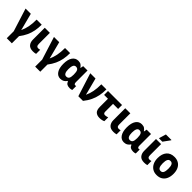

<svg xmlns="http://www.w3.org/2000/svg" viewBox="349 -2416 4268 4268"><g transform="rotate(45 2483.5 -281.5)"><path d="M172 213V-6L1 -549H166L248 -234Q253 -214 259.5 -189.5Q266 -165 269 -147H273Q311 -228 330 -322.5Q349 -417 349 -549H509Q509 -446 492 -355.5Q475 -265 436 -181Q397 -97 332 -12V213Z M788 10Q692 10 648.5 -42.5Q605 -95 605 -177V-549H765V-200Q765 -156 781 -139Q797 -122 822 -122Q838 -122 851 -124Q864 -126 879 -131V-2Q861 4 835.5 7Q810 10 788 10Z M1065 213V-6L894 -549H1059L1141 -234Q1146 -214 1152.5 -189.5Q1159 -165 1162 -147H1166Q1204 -228 1223 -322.5Q1242 -417 1242 -549H1402Q1402 -446 1385 -355.5Q1368 -265 1329 -181Q1290 -97 1225 -12V213Z M1649 10Q1563 10 1513 -65Q1463 -140 1463 -272Q1463 -411 1514 -485Q1565 -559 1654 -559Q1709 -559 1740.5 -536Q1772 -513 1793 -480H1799L1812 -549H1949V-182Q1949 -149 1960 -135.5Q1971 -122 1987 -122Q2003 -122 2015 -127V-3Q2008 2 1985 6Q1962 10 1948 10Q1893 10 1860.5 -8Q1828 -26 1810 -72H1799Q1778 -36 1739.5 -13Q1701 10 1649 10ZM1709 -119Q1756 -119 1776.5 -152.5Q1797 -186 1797 -262V-275Q1797 -352 1777.5 -390.5Q1758 -429 1707 -429Q1665 -429 1645.5 -388.5Q1626 -348 1626 -271Q1626 -119 1709 -119Z M2209 0 2035 -549H2200L2282 -234Q2287 -214 2293.5 -189.5Q2300 -165 2303 -147H2307Q2345 -227 2364 -322Q2383 -417 2383 -549H2543Q2543 -443 2524.5 -350.5Q2506 -258 2465 -172Q2424 -86 2355 0Z M2882 10Q2804 10 2759 -30.5Q2714 -71 2714 -175V-426H2593V-549H3034V-426H2874V-180Q2874 -120 2927 -120Q2947 -120 2967.5 -125Q2988 -130 3010 -138V-17Q2986 -5 2953.5 2.5Q2921 10 2882 10Z M3318 10Q3222 10 3178.5 -42.5Q3135 -95 3135 -177V-549H3295V-200Q3295 -156 3311 -139Q3327 -122 3352 -122Q3368 -122 3381 -124Q3394 -126 3409 -131V-2Q3391 4 3365.5 7Q3340 10 3318 10Z M3645 10Q3559 10 3509 -65Q3459 -140 3459 -272Q3459 -411 3510 -485Q3561 -559 3650 -559Q3705 -559 3736.5 -536Q3768 -513 3789 -480H3795L3808 -549H3945V-182Q3945 -149 3956 -135.5Q3967 -122 3983 -122Q3999 -122 4011 -127V-3Q4004 2 3981 6Q3958 10 3944 10Q3889 10 3856.5 -8Q3824 -26 3806 -72H3795Q3774 -36 3735.5 -13Q3697 10 3645 10ZM3705 -119Q3752 -119 3772.5 -152.5Q3793 -186 3793 -262V-275Q3793 -352 3773.5 -390.5Q3754 -429 3703 -429Q3661 -429 3641.5 -388.5Q3622 -348 3622 -271Q3622 -119 3705 -119Z M4285 10Q4189 10 4145.5 -42.5Q4102 -95 4102 -177V-549H4262V-200Q4262 -156 4278 -139Q4294 -122 4319 -122Q4335 -122 4348 -124Q4361 -126 4376 -131V-2Q4358 4 4332.5 7Q4307 10 4285 10ZM4139 -606V-619L4186 -776H4360V-766L4244 -606Z M4926 -276Q4926 -191 4898 -126.5Q4870 -62 4814 -26Q4758 10 4675 10Q4598 10 4542.5 -26Q4487 -62 4456.5 -126Q4426 -190 4426 -276Q4426 -407 4490.5 -483Q4555 -559 4678 -559Q4751 -559 4807 -526.5Q4863 -494 4894.5 -430.5Q4926 -367 4926 -276ZM4589 -275Q4589 -197 4609.5 -157Q4630 -117 4677 -117Q4724 -117 4744 -157Q4764 -197 4764 -276Q4764 -354 4743.5 -393Q4723 -432 4676 -432Q4630 -432 4609.5 -393Q4589 -354 4589 -275Z"/></g></svg>

Font: Noto Sans SemiCondensed ExtraBold
Style: Regular
Weight: 800
Width: 4
Designer: Monotype Design Team
Foundry: Monotype Imaging Inc.
Version: Version 2.013; ttfautohint (v1.8.4.7-5d5b)